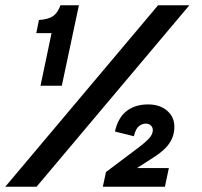

<svg xmlns="http://www.w3.org/2000/svg" viewBox="-42 -710 767 730"><path d="M-22 0 559 -690H678L97 0ZM112 -384 154 -584H96L106 -634Q140 -636 158.5 -648Q177 -660 188 -690H258L193 -384ZM349 0 361 -56 482 -147Q515 -172 527 -186.5Q539 -201 539 -215Q539 -226 531.5 -233Q524 -240 512 -240Q499 -240 486.5 -230.5Q474 -221 467 -192L395 -210Q407 -263 439.5 -288Q472 -313 521 -313Q566 -313 593.5 -289Q621 -265 621 -228Q621 -194 602.5 -166Q584 -138 541 -111L479 -71H600L585 0Z"/></svg>

Font: Radio Canada Big Medium
Style: Italic
Weight: 500
Italic angle: -12°
Designer: Étienne Aubert Bonn
Foundry: Coppers and Brasses
Version: Version 1.001